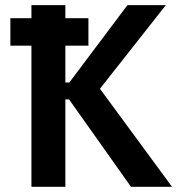

<svg xmlns="http://www.w3.org/2000/svg" viewBox="-20 -720 685 740"><path d="M20 -543.9V-649.9H101.1V-700.2H231.9V-649.9H320.8V-543.9H231.9V-401.9H247.1L471.2 -700.2H619.1L365.2 -377.9L643.1 0H484.9L246.1 -336.9H231.9V0H101.1V-543.9Z"/></svg>

Font: Fixel Text SemiBold
Style: Regular
Weight: 600
Width: 4
Designer: AlfaBravo + MacPaw
Foundry: Kyrylo Tkachov, Marchela Mozhyna, Serhii Makarenko, Maria Weinstein, Zakhar Kryvoshyya
Version: Version 1.211